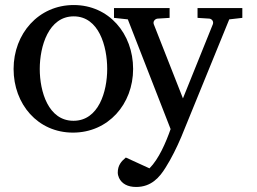

<svg xmlns="http://www.w3.org/2000/svg" viewBox="-20 -514 1023 763"><path d="M406 -240C406 -150 372 -34 272 -34C172 -34 138 -150 138 -240C138 -330 173 -449 273 -449C373 -449 406 -330 406 -240ZM509 -240C509 -380 413 -494 273 -494C133 -494 34 -380 34 -240C34 -100 130 13 270 13C410 13 509 -100 509 -240ZM891 -437 943 -443V-482H765V-443L812 -440C821 -439 830 -430 826 -418L707 -123L591 -418C587 -430 597 -439 606 -440L654 -443V-482H433V-443L488 -437L658 -1C639 53 611 118 574 155L480 112C462 127 448 143 448 172C448 179 450 186 453 193C464 216 487 229 521 229C581 229 614 191 638 152C661 116 683 71 700 31Z"/></svg>

Font: Veleka
Style: Regular
Weight: 400
Designer: Stefan Peev, Context Ltd, 2016; SIL International, 1997-2014.
Foundry: Stefan Peev, Context Ltd, 2016
Version: Version 1.000